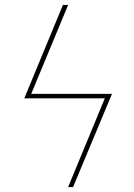

<svg xmlns="http://www.w3.org/2000/svg" viewBox="-20 -755 540 775"><path d="M275 0H255L403 -358H78L234 -735H255L106 -376H432Z"/></svg>

Font: Iosevka SS04 Thin
Style: Italic
Weight: 100
Italic angle: -9°
Monospace: yes
Designer: Belleve Invis
Foundry: Belleve Invis
Version: Version 19.0.0; ttfautohint (v1.8.4)